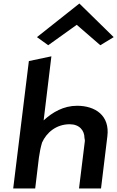

<svg xmlns="http://www.w3.org/2000/svg" viewBox="-20 -1071 666 1091"><path d="M190 -860 254 -814 416 -930 550 -814 626 -860 431 -1051ZM554 0 590 -296C605 -415 521 -470 418 -470C341 -470 278 -433 228 -387L272 -751L144 -724L55 0H180L201 -175C205 -205 211 -234 219 -261C244 -317 299 -365 376 -365C432 -365 460 -329 460 -287C461 -281 463 -274 462 -268L429 0Z"/></svg>

Font: Bluebird
Style: ExtObl
Weight: 400
Designer: Jasper
Foundry: Cannot Into Space Fonts
Version: Version 0.98